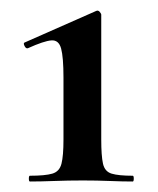

<svg xmlns="http://www.w3.org/2000/svg" viewBox="-20 -750 302 366"><path d="M37 -404Q35 -404 35 -409.5Q35 -415 37 -415Q66 -415 79.7 -419Q93.4 -423 97.2 -438Q101 -453 101 -484V-602Q101 -641 96.5 -657.5Q92 -674 78 -673Q64 -672 33 -658Q29.4 -657 26.7 -662.5Q24 -668 27 -669L163 -729Q167 -731 170 -727.5Q173 -724 173 -722V-484.2Q173 -453.1 176.3 -438.1Q179.6 -423 192.8 -419Q206 -415 233 -415Q235 -415 235 -409.5Q235 -404 233 -404Q213.4 -404 189.2 -405Q165 -406 138 -406Q109.6 -406 83.5 -405Q57.4 -404 37 -404Z"/></svg>

Font: Cormorant Light
Style: Regular
Weight: 300
Designer: Christian Thalmann (Catharsis Fonts)
Foundry: Catharsis Fonts
Version: Version 4.000